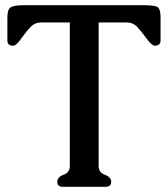

<svg xmlns="http://www.w3.org/2000/svg" viewBox="-20 -718 653 748"><path d="M605.5 -560.1Q605.5 -540 583 -540Q571.8 -540 553.7 -564.5Q529.3 -597.7 513.7 -614Q498 -630.4 474.6 -630.4H364.3V-71.3Q364.3 -45.9 388.7 -37.1Q413.1 -28.3 413.1 -9.8Q413.1 9.8 391.1 9.8H225.6Q203.1 9.8 203.1 -9.8Q203.1 -28.3 227.5 -37.1Q252 -45.9 252 -71.3V-630.4H139.6Q116.2 -630.4 100.1 -614Q84 -597.7 60.1 -564.5Q43 -540 31.2 -540Q8.8 -540 8.8 -560.1V-650.4Q8.8 -681.6 22 -689.7Q35.2 -697.8 76.7 -697.8H537.6Q582.5 -697.8 594 -690.2Q605.5 -682.6 605.5 -650.4Z"/></svg>

Font: Caudex
Style: Bold
Weight: 700
Version: Version 1.01